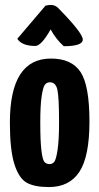

<svg xmlns="http://www.w3.org/2000/svg" viewBox="-20 -747 402 777"><path d="M164 -724Q175 -727 186 -727Q204 -727 217 -713Q315 -613 315 -587Q315 -560 238 -560Q205 -590 185 -628Q147 -561 123 -561Q69 -561 50 -590ZM20 -251Q20 -510 186 -510Q270 -510 306 -455.5Q342 -401 342 -255Q342 -114 301.5 -52Q261 10 178 10Q119 10 87.5 -8Q56 -26 38 -83.5Q20 -141 20 -251ZM143 -252Q143 -177 147.5 -139Q152 -101 159.5 -92Q167 -83 181 -83Q192 -83 199.5 -92Q207 -101 213 -140.5Q219 -180 219 -252Q219 -356 212 -385Q205 -414 182 -414Q169 -414 161.5 -404Q154 -394 148.5 -357Q143 -320 143 -252Z"/></svg>

Font: Yanone Kaffeesatz Bold
Style: Regular
Weight: 700
Designer: Yanone (Cyrillic: Daniel Pouzeot)
Foundry: Yanone
Version: Version 1.003;PS 001.003;hotconv 1.0.88;makeotf.lib2.5.64775